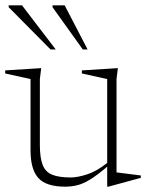

<svg xmlns="http://www.w3.org/2000/svg" viewBox="-24 -690 552 720"><path d="M125.5 -146.5Q125.5 -99 135.8 -72.2Q146 -45.5 171.2 -35Q196.5 -24.5 241.5 -24.5Q266 -24.5 301.8 -35.8Q337.5 -47 378 -79V-393.5L283 -414.5V-426L418 -434.5L413 -393.5V-43.5L504 -32V-23L382.5 10H378V-65Q340 -32.5 313 -16.2Q286 0 264.2 5Q242.5 10 220.5 10Q149.5 10 120 -22.2Q90.5 -54.5 90.5 -126.5V-393.5L-4.5 -414.5V-426L130.5 -434.5L125.5 -393.5ZM185 -504.5H165.5L8.5 -663V-670H58.5ZM304.5 -504.5H286.5L173 -663V-670H218.5Z"/></svg>

Font: Newsreader 16pt ExtraLight
Style: Regular
Weight: 275
Designer: Hugues Gentile
Foundry: Production Type
Version: Version 1.003; ttfautohint (v1.8.3)